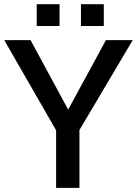

<svg xmlns="http://www.w3.org/2000/svg" viewBox="-41 -904 674 924"><path d="M458.5 -778.8V-883.8H348.6V-778.8ZM245.6 -778.8V-883.8H135.7V-778.8ZM341.3 0V-278.3L597.7 -710.9H468.8L287.1 -376.5L106 -710.9H-20.5L229 -276.9V0Z"/></svg>

Font: Ride SemiBold
Style: Regular
Weight: 600
Version: Version 3.000